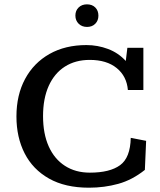

<svg xmlns="http://www.w3.org/2000/svg" viewBox="-20 -852 735 884"><path d="M389.6 12.2Q280.3 12.2 205.8 -29.8Q131.3 -71.8 93.5 -145.8Q55.7 -219.7 55.7 -315.9Q55.7 -414.6 95.5 -488.5Q135.3 -562.5 207.8 -603.5Q280.3 -644.5 377.9 -644.5Q429.7 -644.5 477.5 -626.5Q525.4 -608.4 559.1 -571.3L566.4 -631.8H640.1V-437.5H568.8Q563.5 -501 517.3 -538.6Q471.2 -576.2 393.1 -576.2Q327.1 -576.2 278.8 -545.4Q230.5 -514.6 204.3 -456.5Q178.2 -398.4 178.2 -317.4Q178.2 -236.3 204.3 -178Q230.5 -119.6 279.1 -88.4Q327.6 -57.1 393.6 -57.1Q485.8 -57.1 533 -91.6Q580.1 -126 582 -217.3L652.8 -203.6L647 -69.8Q588.9 -23.4 524.7 -5.6Q460.4 12.2 389.6 12.2ZM380.9 -728Q356.9 -728 342 -742.9Q327.1 -757.8 327.1 -780.3Q327.1 -803.2 342 -817.6Q356.9 -832 380.4 -832Q404.3 -832 418.7 -817.6Q433.1 -803.2 433.1 -779.8Q433.1 -757.3 418.7 -742.7Q404.3 -728 380.9 -728Z"/></svg>

Font: Kameron Medium
Style: Regular
Weight: 500
Designer: Vernon Adams
Foundry: Vernon Adams
Version: Version 1.100